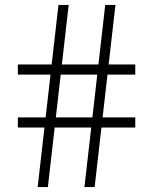

<svg xmlns="http://www.w3.org/2000/svg" viewBox="-20 -760 622 780"><path d="M323 0 407.5 -740H449L364.5 0ZM52.5 -242V-283H529.5V-242ZM133 0 217.5 -740H259L174.5 0ZM52.5 -457V-498H529.5V-457Z"/></svg>

Font: Encode Sans SemiExpanded ExtraLight
Style: Regular
Weight: 250
Width: 6
Designer: Multiple Designers
Foundry: Impallari Type
Version: Version 3.002